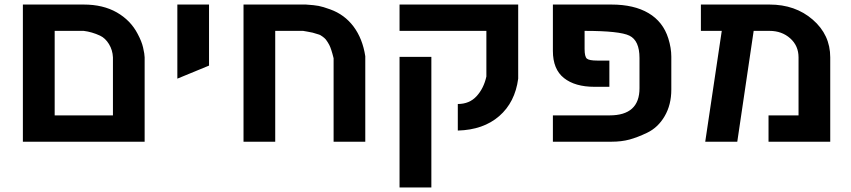

<svg xmlns="http://www.w3.org/2000/svg" viewBox="-20 -620 3723 840"><path d="M346.2 -600.1Q430.7 -600.1 491 -565.7Q551.3 -531.2 582 -472.2Q600.1 -438.5 606 -412.1Q612.8 -382.3 612.8 -369.1V0H80.1V-600.1ZM474.1 -369.1Q472.7 -400.9 456.8 -427Q440.9 -453.1 418 -463.9Q382.3 -480.5 346.2 -484.9H219.2V-115.2H474.1Z M894.5 -333 755.9 -275.9V-600.1H894.5Z M1439.5 -365.2Q1429.2 -407.2 1420.4 -423.8Q1418 -428.7 1413.8 -435.1Q1409.7 -441.4 1409.2 -441.9Q1402.3 -453.6 1382.3 -465.8Q1380.4 -467.3 1373.3 -469.5Q1366.2 -471.7 1357.9 -474.1Q1349.6 -476.6 1348.1 -477.1Q1345.7 -478 1326.2 -481.4Q1306.6 -484.9 1306.2 -484.9H1184.1V0H1045.4V-600.1H1318.4Q1355.5 -597.7 1373.8 -594.2Q1392.1 -590.8 1424.3 -579.1Q1487.3 -556.6 1526.9 -503.7Q1566.4 -450.7 1578.1 -374V0H1439.5Z M1982.9 -165Q2033.7 -165 2064.9 -199Q2096.2 -232.9 2107.9 -285.2V-484.9H1728V-600.1H2247.1V-275.9Q2233.4 -172.4 2164.1 -112.1Q2094.7 -51.8 1982.9 -48.8ZM1867.2 -371.1V200.2H1728V-371.1Z M2581.1 -240.2Q2495.6 -240.2 2447.3 -278.6Q2398.9 -316.9 2398.9 -397V-600.1H2654.8Q2753.9 -600.1 2817.4 -562.5Q2880.9 -524.9 2903.8 -452.1Q2917 -410.2 2917 -372.1V-228Q2917 -161.6 2887.9 -111.8Q2858.9 -62 2811 -39.1Q2769 -19 2734.1 -9.5Q2699.2 0 2654.8 0H2398.9V-115.2H2647Q2777.8 -115.2 2777.8 -233.9V-366.2Q2777.8 -442.4 2733.9 -463.9Q2691.4 -484.9 2537.6 -484.9V-405.8Q2537.6 -372.1 2547.6 -363.5Q2557.6 -355 2592.8 -355H2646V-240.2Z M3473.6 -369.1Q3473.6 -419.9 3437 -452.4Q3400.4 -484.9 3346.7 -484.9H3277.3L3205.6 0H3065.4L3137.7 -484.9H3046.4V-600.1H3346.7Q3459.5 -600.1 3535.6 -534.2Q3612.3 -467.8 3612.3 -369.1V0H3342.3V-115.2H3473.6Z"/></svg>

Font: Miedinger*
Style: Bold
Weight: 700
Version: Version 001.000